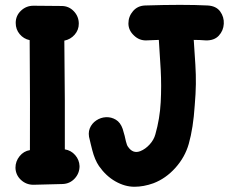

<svg xmlns="http://www.w3.org/2000/svg" viewBox="-20 -738 918 770"><path d="M114 3 231 0Q260 -1 279.5 -22Q299 -43 299 -72Q298 -97 281.5 -116Q265 -135 240 -139Q241 -312 238 -575Q263 -580 279.5 -599Q296 -618 296 -643Q296 -672 276 -693Q256 -714 227 -714L114 -715Q85 -715 64 -695Q43 -675 43 -646Q43 -620 59 -601Q75 -582 99 -577Q101 -310 100 -136Q75 -132 58.5 -111.5Q42 -91 42 -65Q43 -36 64 -16.5Q85 3 114 3ZM595 -3Q645 -22 683.5 -65Q722 -108 737 -161Q755 -224 761 -316Q765 -363 765.5 -400.5Q766 -438 763.5 -478.5Q761 -519 757 -578Q781 -578 805 -576Q839 -575 857.5 -595Q876 -615 877.5 -642.5Q879 -670 863 -692Q847 -714 813 -716Q716 -721 562 -716Q532 -715 513.5 -693.5Q495 -672 495 -644Q495 -616 518 -595Q539 -575 567.5 -576Q596 -577 617 -578Q621 -522 624.5 -458Q628 -394 624.5 -328Q621 -262 603 -199Q597 -177 580 -158.5Q563 -140 543 -132Q513 -120 493 -150Q489 -155 485 -171L482 -184Q480 -192 480 -193Q476 -209 472 -221Q463 -247 444.5 -258Q426 -269 405 -268Q384 -267 366 -255Q348 -243 340 -223Q332 -203 340 -177Q342 -171 344 -160Q350 -137 350 -136Q360 -97 377 -72Q405 -32 443 -10.5Q481 11 519 11Q556 11 595 -3Z"/></svg>

Font: Balsamiq Sans
Style: Bold
Weight: 700
Designer: Michael Angeles
Foundry: Balsamiq SRL
Version: Version 1.020; ttfautohint (v1.8.4.7-5d5b);gftools[0.9.26]